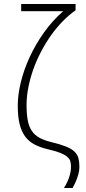

<svg xmlns="http://www.w3.org/2000/svg" viewBox="-20 -747 429 960"><path d="M85.9 -727.1H357.9V-695.8Q324.2 -671.9 292.7 -639.6Q261.2 -607.4 234.1 -568.8Q207 -530.3 184.6 -487.3Q162.1 -444.3 146.2 -399.4Q130.4 -354.5 121.6 -309.3Q112.8 -264.2 112.8 -221.2Q112.8 -176.8 118.7 -145.5Q124.5 -114.3 138.9 -92.8Q153.3 -71.3 177.5 -58.1Q201.7 -44.9 237.8 -36.1Q282.2 -25.4 309.6 -14.4Q336.9 -3.4 352.1 11Q367.2 25.4 372.1 43.9Q377 62.5 377 87.9Q377 106.4 371.6 125Q366.2 143.6 359.9 158.7Q352.1 176.3 342.8 192.9H299.8Q309.6 177.7 317.4 160.6Q324.2 146 329.6 126.7Q335 107.4 335 85.9Q335 71.3 331.5 59.3Q328.1 47.4 316.4 37.1Q304.7 26.9 282.5 17.8Q260.3 8.8 222.2 0Q181.6 -9.3 152.6 -24.7Q123.5 -40 105 -65.7Q86.4 -91.3 77.6 -128.7Q68.8 -166 68.8 -219.2Q68.8 -271.5 83.7 -334Q98.6 -396.5 127.7 -460Q156.7 -523.4 199 -583.3Q241.2 -643.1 295.9 -690.9H85.9Z"/></svg>

Font: Clear Sans Thin
Style: Regular
Weight: 250
Foundry: Intel Corporation
Version: Version 1.00